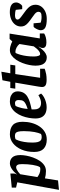

<svg xmlns="http://www.w3.org/2000/svg" viewBox="916 -1590 859 2730"><g transform="rotate(-90 1345.0 -224.5)"><path d="M10.9 184.8 118 -407.8 42.7 -425.3V-486.2L242.6 -506V-453.3Q242.6 -442.7 239.8 -434Q237.1 -425.4 230.6 -418L232.6 -415Q248.1 -433.9 266.2 -451.6Q284.3 -469.4 304.2 -482.9Q324.1 -496.4 345.1 -504.7Q366 -513 387.9 -513Q440.9 -513 473.2 -477.8Q505.6 -442.7 505.6 -363Q505.6 -327.9 497.3 -280.7Q489 -233.4 471.3 -184.6Q453.6 -135.8 426.5 -93.5Q399.5 -51.3 362.6 -25.6Q325.7 0 277.7 0Q249 0 222.6 -4Q196.1 -8.1 174.4 -14.4L144.8 171.7ZM304.8 -80.1Q314.6 -80.1 322.4 -81.7Q330.3 -83.4 333.5 -86Q344.3 -101 352.2 -127.3Q360.1 -153.7 365.6 -187.5Q371.1 -221.3 374.1 -260.2Q377.1 -299.1 377.1 -339.1Q377.1 -387.5 365 -405.7Q352.9 -423.8 333.1 -423.8Q318.3 -423.8 300.9 -415.4Q283.4 -406.9 266.1 -394.1Q248.7 -381.3 233.2 -366.2L192.7 -122.2Q213.9 -105.6 241.6 -92.8Q269.2 -80.1 304.8 -80.1Z M727.1 11.4Q643.2 11.4 596.6 -32.1Q549.9 -75.6 549.9 -166.2Q549.9 -267 583 -345.3Q616.1 -423.5 672.9 -468.3Q729.6 -513 799.6 -513Q886.2 -513 932.6 -471.1Q979 -429.3 979 -331.3Q979 -264.5 962.4 -203Q945.7 -141.6 913.3 -93.2Q881 -44.8 834.1 -16.7Q787.2 11.4 727.1 11.4ZM759 -60.7Q776 -60.7 787 -63.2Q797.9 -65.7 806 -71Q813.6 -87.4 820.7 -110.3Q827.9 -133.2 833.4 -163.3Q839 -193.5 842.4 -231.1Q845.9 -268.7 845.9 -313.8Q845.9 -371.2 837.6 -398.5Q829.3 -425.9 813.6 -433.7Q797.8 -441.5 774.1 -441.5Q761.6 -441.5 747.5 -437.7Q733.4 -433.8 728.7 -429.3Q723.8 -422.9 712.6 -391.4Q701.3 -359.8 692.3 -309.1Q683.3 -258.4 683.3 -192.9Q683.3 -149.4 690.1 -119.8Q696.9 -90.2 713.3 -75.5Q729.7 -60.7 759 -60.7Z M1186.9 9.8Q1133.7 9.8 1098.1 -8Q1062.4 -25.9 1044.2 -61.4Q1025.9 -97 1025.9 -150.1Q1025.9 -193.4 1034.4 -242.6Q1042.9 -291.8 1061.2 -339.8Q1079.5 -387.8 1108.6 -426.9Q1137.6 -466 1177.5 -489.5Q1217.3 -513 1270.1 -513Q1317.7 -513 1349.1 -497.9Q1380.5 -482.8 1396 -458.4Q1411.5 -434.1 1411.5 -406.2Q1411.5 -355.1 1391.9 -320.3Q1372.2 -285.6 1336.6 -263.9Q1301 -242.1 1254.8 -228.5Q1208.6 -214.8 1154.8 -204V-169Q1154.8 -133.1 1165.8 -111.2Q1176.8 -89.3 1197.4 -79.4Q1218 -69.6 1245.8 -69.6Q1271.2 -69.6 1300.7 -79.9Q1330.2 -90.3 1357.5 -107.6L1380.3 -68.8Q1360.3 -46 1328 -28.1Q1295.6 -10.2 1258.7 -0.2Q1221.7 9.8 1186.9 9.8ZM1161.7 -260.3Q1205.4 -274.3 1231.2 -287.6Q1256.9 -300.8 1269 -315.4Q1281.1 -329.9 1284.6 -347.7Q1288.1 -365.5 1288.1 -388.3Q1288.1 -407.2 1282.6 -418.4Q1277 -429.5 1267.3 -434.9Q1257.6 -440.3 1243.1 -440.3Q1229.8 -440.3 1218.8 -437.2Q1207.8 -434.1 1203.6 -430.8Q1198.4 -421.9 1189.5 -398.4Q1180.7 -375 1172.9 -339.9Q1165.1 -304.8 1161.7 -260.3Z M1577.3 9.3Q1520.8 9.3 1497 -6.2Q1473.3 -21.7 1473.3 -55.7Q1473.3 -63.7 1475.3 -77.2Q1477.3 -90.7 1478.3 -100.7L1535.5 -436.1H1449.7L1459.3 -507H1547.3L1569.2 -618.8L1690.6 -634.3L1668.4 -507H1790.4L1780.3 -436.1H1657.3L1604.6 -83.2H1733.4V-18.8Q1730.4 -17.6 1709.9 -10.3Q1689.4 -3.1 1655.5 3.1Q1621.6 9.3 1577.3 9.3Z M1894.3 11.4Q1839.3 11.4 1808.1 -27.2Q1776.9 -65.8 1776.9 -150Q1776.9 -188.8 1786.4 -236.8Q1795.8 -284.9 1814.3 -333.4Q1832.8 -381.9 1859.7 -422.5Q1886.6 -463.1 1921 -488Q1955.5 -513 1996.8 -513Q2021 -513 2043.7 -508Q2066.3 -502.9 2086.2 -495Q2106 -487.1 2121.4 -478.9L2156.8 -517H2233L2164.3 -87.7H2235V-26.2Q2233 -24.2 2217.4 -16.3Q2201.8 -8.4 2174.2 -1Q2146.5 6.4 2105.3 6.4Q2067.1 6.4 2047.7 -7.2Q2028.3 -20.7 2028.3 -45.2Q2028.3 -59.6 2033.2 -73.5Q2038.1 -87.4 2047.7 -101.6L2044.7 -103.6Q2026 -75.1 2002.1 -48.6Q1978.2 -22.1 1951 -5.4Q1923.8 11.4 1894.3 11.4ZM1941.3 -82.7Q1961.4 -82.7 1981.5 -97.3Q2001.7 -111.8 2019.6 -132.9Q2037.4 -154 2051.4 -173.4L2084.8 -376.5Q2065.3 -401.5 2034.3 -418Q2003.3 -434.4 1974.7 -434.4Q1968.1 -434.4 1963.8 -433.2Q1959.4 -431.9 1956 -429.8Q1941.9 -400.3 1930.7 -359.4Q1919.5 -318.6 1913.4 -271Q1907.3 -223.4 1907.3 -171Q1907.3 -131.4 1916.3 -107Q1925.2 -82.7 1941.3 -82.7Z M2441.7 11.4Q2357.3 11.4 2319 -9.3Q2280.6 -29.9 2280.6 -75.9Q2280.6 -92.6 2290.6 -116.2Q2300.6 -139.8 2313 -157.9Q2325.5 -176 2333.1 -176H2379L2387.8 -77.2Q2394.5 -71.6 2418.6 -67Q2442.6 -62.4 2471 -62.4Q2513.9 -62.4 2528.4 -74.1Q2543 -85.7 2543 -106.4Q2543 -119.5 2536.4 -131.6Q2529.9 -143.6 2513.1 -158.7Q2496.2 -173.7 2463.6 -195.2Q2413.1 -229.7 2384.6 -255.1Q2356.1 -280.5 2344.8 -303.9Q2333.6 -327.4 2333.6 -355.3Q2333.6 -400.7 2359.9 -436.4Q2386.3 -472.1 2432.5 -492.9Q2478.8 -513.8 2538.1 -513.8Q2606.2 -513.8 2640.9 -490.7Q2675.6 -467.6 2675.6 -422.3Q2675.6 -400.9 2661.2 -375.7Q2646.9 -350.5 2626.9 -337.8H2580.1L2570.6 -428.4Q2557.4 -434.2 2536 -437.2Q2514.6 -440.2 2494.3 -440.2Q2462.5 -440.2 2447.3 -430.7Q2432.2 -421.2 2432.2 -404.3Q2432.2 -393.7 2440.9 -381.7Q2449.6 -369.7 2470.9 -353Q2492.2 -336.2 2529 -310Q2573 -279.2 2597.5 -253.8Q2622 -228.4 2632.5 -203.3Q2643 -178.3 2643 -149Q2643 -102.9 2617 -66.7Q2590.9 -30.4 2545.7 -9.5Q2500.4 11.4 2441.7 11.4Z"/></g></svg>

Font: Faustina Light
Style: Italic
Weight: 300
Italic angle: -8°
Designer: Alfonso Garcia
Foundry: http://www.omnibus-type.com
Version: Version 1.200